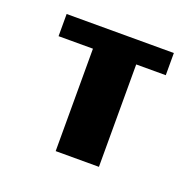

<svg xmlns="http://www.w3.org/2000/svg" viewBox="-73 -412 495 488"><g transform="rotate(20 175.0 -168.5)"><path d="M320 -337V-277H240V0H123V-277H30V-337Z"/></g></svg>

Font: RIT Keram
Style: Bold
Weight: 700
Designer: Sanesh MV
Version: Version 1.0